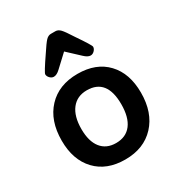

<svg xmlns="http://www.w3.org/2000/svg" viewBox="-182 -885 947 1017"><g transform="rotate(-30 292.0 -377.0)"><path d="M180 -559Q167 -559 156.5 -570Q146 -581 146 -593Q146 -603 203 -686Q235 -735 249 -749.5Q263 -764 279 -764H307Q323 -764 337 -749.5Q351 -735 382 -686Q439 -603 439 -593Q439 -581 428.5 -570Q418 -559 405 -559Q388 -559 367 -579L293 -648L219 -579Q198 -559 180 -559ZM295 -510Q408 -510 472.5 -442Q537 -374 537 -256Q537 -134 470 -62Q403 10 289 10Q176 10 111 -58.5Q46 -127 46 -245Q46 -367 113 -438.5Q180 -510 295 -510ZM290 -90Q351 -90 383.5 -132.5Q416 -175 416 -255Q416 -410 294 -410Q234 -410 200.5 -367Q167 -324 167 -246Q167 -171 199 -130.5Q231 -90 290 -90Z"/></g></svg>

Font: Solway Medium
Style: Regular
Weight: 500
Designer: Mariya V. Pigoulevskaya
Foundry: The Northern Block Ltd.
Version: Version 1.000;hotconv 1.0.109;makeotfexe 2.5.65596